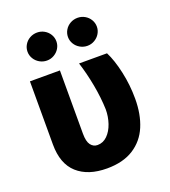

<svg xmlns="http://www.w3.org/2000/svg" viewBox="-138 -847 846 958"><g transform="rotate(-20 285.0 -368.5)"><path d="M211.9 -530.3V-194.3Q211.9 -152.8 225.8 -134.5Q239.7 -116.2 261.7 -116.2Q291.5 -116.2 314 -138.4Q336.4 -160.6 348.4 -196Q360.4 -231.4 360.4 -269.5Q358.4 -332.5 345.7 -400.9Q333 -469.2 313.5 -530.3H461.9Q485.4 -484.4 501 -413.6Q516.6 -342.8 516.6 -269.5Q516.6 -186.5 490.2 -124Q463.9 -61.5 408 -25.9Q352.1 9.8 266.6 9.8Q166.5 9.8 109.6 -41.3Q52.7 -92.3 52.7 -195.3V-530.3ZM91.8 -672.9Q91.8 -692.9 102.1 -710Q112.3 -727.1 130.1 -737.1Q147.9 -747.1 168.9 -747.1Q189.5 -747.1 207 -737.1Q224.6 -727.1 234.9 -710Q245.1 -692.9 245.1 -672.9Q245.1 -653.3 234.9 -636.2Q224.6 -619.1 207 -608.9Q189.5 -598.6 168.9 -598.6Q147.9 -598.6 130.1 -608.9Q112.3 -619.1 102.1 -636.2Q91.8 -653.3 91.8 -672.9ZM306.6 -672.9Q306.6 -692.9 316.9 -710Q327.1 -727.1 345 -737.1Q362.8 -747.1 383.8 -747.1Q404.3 -747.1 421.9 -737.1Q439.5 -727.1 449.7 -710Q460 -692.9 460 -672.9Q460 -653.3 449.7 -636.2Q439.5 -619.1 421.9 -608.9Q404.3 -598.6 383.8 -598.6Q362.8 -598.6 345 -608.9Q327.1 -619.1 316.9 -636.2Q306.6 -653.3 306.6 -672.9Z"/></g></svg>

Font: Pretendard JP ExtraBold
Style: Regular
Weight: 800
Designer: Base glyphs from Inter by Rasmus Andersson; Hangeul glyphs from Noto Sans CJK(Source Han Sans) by Jang Soo-young and Kan
Foundry: Kil Hyung-jin
Version: Version 1.309